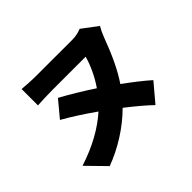

<svg xmlns="http://www.w3.org/2000/svg" viewBox="-177 -1016 1353 1353"><g transform="rotate(-45 500.0 -339.0)"><path d="M301 -520 201 -400C266 -364 350 -310 435 -250C348 -172 232 -106 85 -59L219 78C345 32 475 -49 574 -148C642 -95 705 -43 751 2L865 -133C816 -177 751 -227 681 -278C739 -365 784 -462 834 -596C845 -625 858 -651 869 -669L753 -756C730 -746 696 -738 667 -738C619 -738 411 -738 306 -738C258 -738 194 -742 164 -745V-582C194 -584 263 -587 306 -587C411 -587 595 -587 644 -587C629 -529 594 -448 543 -374C458 -430 373 -481 301 -520Z"/></g></svg>

Font: Noto Sans CJK TC Black
Style: Regular
Weight: 900
Designer: Ryoko NISHIZUKA 西塚涼子 (kana, bopomofo & ideographs); Paul D. Hunt (Latin, Greek & Cyrillic); Sandoll Communications 산돌커뮤니
Foundry: Adobe
Version: Version 2.004;hotconv 1.0.118;makeotfexe 2.5.65603